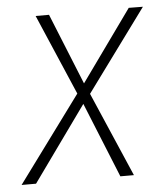

<svg xmlns="http://www.w3.org/2000/svg" viewBox="-62 -567 519 607"><g transform="rotate(-5 197.5 -264.0)"><path d="M115.7 -528.3 207 -302.7 368.7 -528.3 413.6 -527.8 223.1 -268.1 338.9 0H295.9L199.2 -238.3L28.3 0H-17.6L183.1 -272.5L73.2 -528.3Z"/></g></svg>

Font: Roboto Condensed ExtraLight
Style: Italic
Weight: 250
Italic angle: -12°
Designer: Christian Robertson
Foundry: Google
Version: Version 3.008; 2023